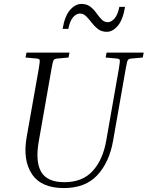

<svg xmlns="http://www.w3.org/2000/svg" viewBox="-20 -948 752 978"><path d="M518 -655 523 -680H712L707 -655L652 -650Q636 -649 631.5 -642.5Q627 -636 621 -601L556 -231Q537 -122 476 -56Q415 10 305 10Q190 10 142.5 -61.5Q95 -133 116 -251L178 -601Q184 -636 182 -642.5Q180 -649 165 -650L110 -655L115 -680H334L329 -655L274 -650Q258 -649 253.5 -642.5Q249 -636 243 -601L178 -231Q159 -126 189.5 -73Q220 -20 308 -20Q400 -20 452 -77Q504 -134 521 -231L586 -601Q592 -636 590 -642.5Q588 -649 573 -650ZM524 -786Q497 -786 479 -800Q461 -814 447 -832.5Q433 -851 419 -865Q405 -879 387 -879Q369 -879 352.5 -860.5Q336 -842 328 -801H299Q310 -867 337 -897.5Q364 -928 395 -928Q422 -928 440 -914Q458 -900 471 -881.5Q484 -863 497.5 -849Q511 -835 529 -835Q547 -835 563.5 -854Q580 -873 588 -913H617Q606 -847 580 -816.5Q554 -786 524 -786Z"/></svg>

Font: Inria Serif Light
Style: Italic
Weight: 300
Italic angle: -10°
Designer: Black Foundry Team
Foundry: Black Foundry
Version: Version 1.000; ttfautohint (v1.8.3)